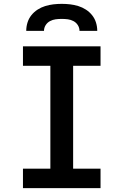

<svg xmlns="http://www.w3.org/2000/svg" viewBox="-20 -975 640 995"><path d="M99 0V-101H241V-634H99V-735H501V-634H359V-101H501V0ZM116 -815Q116 -837 122.5 -858Q129 -879 142.5 -896Q156 -913 174.5 -925Q193 -937 214 -943.5Q235 -950 256.5 -952.5Q278 -955 300 -955Q322 -955 343.5 -952.5Q365 -950 386 -943.5Q407 -937 425.5 -925Q444 -913 457.5 -896Q471 -879 477.5 -858Q484 -837 484 -815H392Q392 -831 383.5 -844.5Q375 -858 361 -865.5Q347 -873 331.5 -875Q316 -877 300 -877Q284 -877 268.5 -875Q253 -873 239 -865.5Q225 -858 216.5 -844.5Q208 -831 208 -815Z"/></svg>

Font: R Plex Mono
Style: Bold
Weight: 700
Monospace: yes
Designer: Belleve Invis
Foundry: Belleve Invis
Version: Version 31.8.0